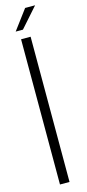

<svg xmlns="http://www.w3.org/2000/svg" viewBox="-130 -865 404 894"><g transform="rotate(-15 72.0 -418.0)"><path d="M25 -741 96 -836H144L60 -741ZM40 0V-700H86V0Z"/></g></svg>

Font: Bebas Neue Book
Style: Regular
Weight: 400
Designer: Ryoichi Tsunekawa
Foundry: Ryoichi Tsunekawa
Version: Version 001.003